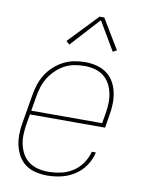

<svg xmlns="http://www.w3.org/2000/svg" viewBox="-86 -817 671 886"><g transform="rotate(10 250.0 -374.0)"><path d="M197 8Q170 8 143.5 2Q117 -4 96 -19Q75 -34 62 -56.5Q49 -79 43 -104.5Q37 -130 37.5 -158Q38 -186 43 -213L65 -343Q69 -369 77 -394Q85 -419 99 -442Q113 -465 133.5 -484Q154 -503 178 -515.5Q202 -528 228 -533Q254 -538 280 -538Q280 -538 280 -538Q280 -538 280 -538Q307 -538 333 -531.5Q359 -525 380 -510Q401 -495 414 -472.5Q427 -450 432.5 -424.5Q438 -399 437.5 -371.5Q437 -344 432 -317L422 -256H70L62 -210Q58 -186 57 -161Q56 -136 61 -113Q66 -90 77.5 -69.5Q89 -49 107.5 -35.5Q126 -22 149.5 -16Q173 -10 197 -10Q226 -10 255.5 -16Q285 -22 311.5 -38.5Q338 -55 356 -81Q374 -107 381 -136H400Q393 -103 373.5 -74Q354 -45 324.5 -26Q295 -7 262 0.5Q229 8 197 8ZM73 -274H405L413 -320Q417 -344 418 -368.5Q419 -393 414 -416.5Q409 -440 398 -460Q387 -480 369 -494Q351 -508 327.5 -514Q304 -520 279 -520Q256 -520 232 -515.5Q208 -511 186.5 -499.5Q165 -488 146.5 -470Q128 -452 115 -431Q102 -410 95 -387Q88 -364 84 -340ZM193 -605 177 -619 308 -756H330L414 -617L396 -607L317 -741Z"/></g></svg>

Font: Iosevka Curly Thin Oblique
Style: Regular
Weight: 100
Italic angle: -9°
Monospace: yes
Designer: Belleve Invis
Foundry: Belleve Invis
Version: Version 11.1.0; ttfautohint (v1.8.3)